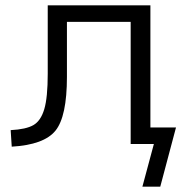

<svg xmlns="http://www.w3.org/2000/svg" viewBox="-20 -540 695 720"><path d="M159 -264V-520H544V-62H640L581 160H514L557 0H544H506H470V-458H231V-252Q231 -103 188 -50Q145 3 24 10L20 -52Q78 -55 105.5 -71Q133 -87 146 -130.5Q159 -174 159 -264Z"/></svg>

Font: M PLUS 1p
Style: Regular
Weight: 400
Version: Version 1.062